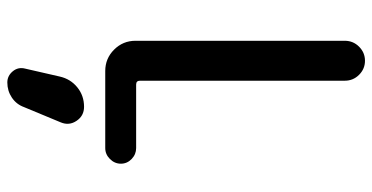

<svg xmlns="http://www.w3.org/2000/svg" viewBox="-273 -497 1046 540"><g transform="rotate(90 250.0 -227.0)"><path d="M179.7 0Q144.5 0 119.6 -24.9Q94.7 -49.8 94.7 -85V-673.8Q94.7 -697.3 111.3 -713.9Q127.9 -730.5 150.9 -730.5Q173.8 -730.5 190.4 -713.9Q207 -697.3 207 -673.8V-97.7Q207 -86.9 217.8 -86.9H396.5Q414.1 -86.9 427.2 -74.2Q440.4 -61.5 440.4 -43.9Q440.4 -26.4 427.2 -13.2Q414.1 0 396.5 0ZM195.3 127.9Q202.1 97.7 225.6 78.6Q249 59.6 280.3 59.6Q305.7 59.6 319.8 80.6Q334 101.6 324.2 125L281.2 228.5Q273.4 250 254.4 262.7Q235.4 275.4 211.9 275.4Q193.4 275.4 180.7 260.3Q168 245.1 172.9 225.6Z"/></g></svg>

Font: Rounded-X Mgen+ 1mn medium
Style: Regular
Weight: 500
Designer: [Source Han Sans]
Ryoko NISHIZUKA  (kana & ideographs); Paul D. Hunt (Latin, Greek & Cyrillic); Wenlong ZHANG  (bopomofo
Version: Version 1.059.20150602